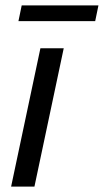

<svg xmlns="http://www.w3.org/2000/svg" viewBox="-20 -688 383 708"><path d="M21 0 129 -510H215L107 0ZM48 -610 60 -668H343L331 -610Z"/></svg>

Font: Saira Semi Condensed
Style: Italic
Weight: 400
Width: 4
Italic angle: -12°
Designer: Hector Gatti with collaboration of the Omnibus-Type team
Foundry: Omnibus-Type
Version: Version 1.001; ttfautohint (v1.8)